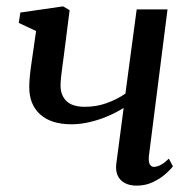

<svg xmlns="http://www.w3.org/2000/svg" viewBox="-20 -574 604 604"><path d="M199 -542 180.5 -396.5Q178.5 -381.5 176.2 -364.8Q174 -348 172.2 -332.5Q170.5 -317 170.5 -304.5Q170.5 -274.5 189 -256.2Q207.5 -238 247 -238Q283 -238 315.2 -249.5Q347.5 -261 374.5 -279.5L410 -544.5H507L448.5 -84Q446.5 -65.5 451.2 -57.2Q456 -49 464 -49Q473 -49 484.8 -54.8Q496.5 -60.5 511 -75L524 -51Q517 -41 500.5 -26.5Q484 -12 460.8 -1Q437.5 10 410 10Q388 10 372.5 1.8Q357 -6.5 350 -22.2Q343 -38 346 -60L369 -234.5Q346 -220 318.2 -208.2Q290.5 -196.5 261.5 -189.8Q232.5 -183 205 -183Q141 -183 106.5 -214Q72 -245 72 -300Q72 -316.5 74.2 -338Q76.5 -359.5 79.8 -381Q83 -402.5 85.5 -420.5L93.5 -476.5L39 -502L44 -534.5L178.5 -554Z"/></svg>

Font: Merriweather 48pt
Style: Italic
Weight: 400
Italic angle: -7.8°
Version: Version 2.101